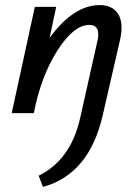

<svg xmlns="http://www.w3.org/2000/svg" viewBox="-20 -445 544 755"><path d="M373 -425Q422 -425 444.5 -390Q467 -355 452 -288L384 8Q331 240 149 290L132 246Q258 184 295 20L362 -279Q379 -347 331 -347Q270 -347 205.5 -246Q141 -145 113 0H26L117 -418H201L175 -296Q269 -425 373 -425Z"/></svg>

Font: EauTestInfant Semibold
Style: Italic
Weight: 600
Italic angle: -12°
Designer: Christian Thalmann (Catharsis Fonts)
Version: Version 0.001;PS 000.001;hotconv 1.0.88;makeotf.lib2.5.64775